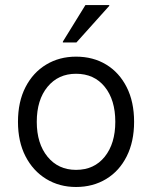

<svg xmlns="http://www.w3.org/2000/svg" viewBox="-20 -736 607 766"><path d="M283.3 10Q216.7 10 164.2 -22.1Q111.7 -54.2 81.7 -112.5Q51.7 -170.8 51.7 -250Q51.7 -330 81.7 -388.3Q111.7 -446.7 164.2 -478.3Q216.7 -510 283.3 -510Q351.7 -510 403.8 -478.3Q455.8 -446.7 485.4 -388.3Q515 -330 515 -250Q515 -170.8 485.4 -112.1Q455.8 -53.3 403.3 -21.7Q350.8 10 283.3 10ZM283.3 -58.3Q355.8 -58.3 397.9 -110.8Q440 -163.3 440 -250Q440 -337.5 397.9 -389.6Q355.8 -441.7 283.3 -441.7Q212.5 -441.7 169.6 -389.6Q126.7 -337.5 126.7 -250Q126.7 -163.3 169.6 -110.8Q212.5 -58.3 283.3 -58.3ZM230.8 -566.7V-570L320.8 -715.8H415.8V-712.5L285 -566.7Z"/></svg>

Font: Funnel Sans Light
Style: Regular
Weight: 300
Designer: NORD ID, Kristian Moeller
Foundry: Dicotype
Version: Version 1.000